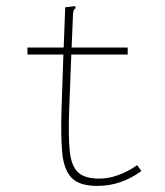

<svg xmlns="http://www.w3.org/2000/svg" viewBox="-20 -603 540 630"><path d="M299 7Q240 7 214.5 -20Q189 -47 184 -103.5Q179 -160 182 -248L188 -424H70V-447H189L194 -579L219 -582L227 -583L228 -576Q223 -573 221 -566.5Q219 -560 219 -543L215 -447H399V-424H214L207 -244Q204 -160 208.5 -110.5Q213 -61 234 -39.5Q255 -18 301 -17Q334 -16 368 -28.5Q402 -41 430 -61L444 -42Q410 -17 374 -5Q338 7 299 7Z"/></svg>

Font: Inconsolata ExtraLight
Style: Regular
Weight: 200
Monospace: yes
Designer: Raph Levien, Cyreal, Brenton Simpson
Foundry: Raph Levien, Cyreal, Google
Version: Version 3.001; ttfautohint (v1.8.2.53-6de2)